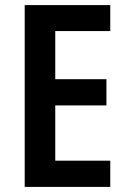

<svg xmlns="http://www.w3.org/2000/svg" viewBox="-20 -734 503 754"><path d="M413 0V-103H197V-320H398V-423H197V-612H413V-714H77V0Z"/></svg>

Font: Noto Sans Gujarati UI Condensed SemiBold
Style: Regular
Weight: 600
Width: 3
Designer: Jelle Bosma - Monotype Design Team, Universal Thirst
Foundry: Monotype Imaging Inc.
Version: Version 2.106